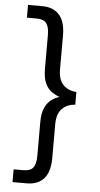

<svg xmlns="http://www.w3.org/2000/svg" viewBox="-62 -833 530 1019"><g transform="rotate(5 203.0 -323.0)"><path d="M45 149V81H98Q134 81 149 61.5Q164 42 164 -1V-180Q164 -229 177.5 -258Q191 -287 212 -302Q233 -317 254 -323Q233 -330 212 -344.5Q191 -359 177.5 -388Q164 -417 164 -466V-645Q164 -688 149 -707.5Q134 -727 98 -727H45V-795H121Q180 -795 212 -759Q244 -723 244 -650V-469Q244 -413 271.5 -386Q299 -359 341 -357V-289Q299 -287 271.5 -260Q244 -233 244 -176V4Q244 77 212 113Q180 149 121 149Z"/></g></svg>

Font: Zen Kaku Gothic New Medium
Style: Regular
Weight: 500
Designer: Yoshimichi Ohira
Foundry: Positype
Version: Version 1.002